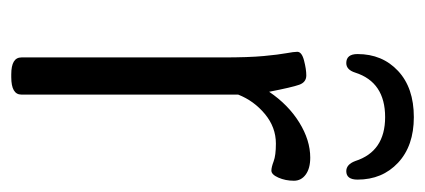

<svg xmlns="http://www.w3.org/2000/svg" viewBox="-227 -526 755 341"><g transform="rotate(90 150.5 -355.5)"><path d="M112 2Q82 2 82 -16V-373Q82 -420 79.5 -446.5Q77 -473 74.5 -486.5Q72 -500 72 -506Q72 -514 87.5 -518Q103 -522 114 -522Q126 -522 130.5 -509.5Q135 -497 143 -456Q166 -490 197.5 -509.5Q229 -529 260 -529Q279 -529 290 -521Q301 -513 301 -500Q301 -485 295.5 -472.5Q290 -460 283 -460Q277 -460 266.5 -464Q256 -468 235 -468Q206 -468 182.5 -448.5Q159 -429 148 -401V-16Q148 2 117 2ZM188 -713Q239 -713 269 -685Q299 -657 299 -613Q299 -593 284 -593Q272 -593 266 -609Q249 -662 188 -662Q126 -662 109 -609Q104 -593 92 -593Q76 -593 76 -613Q76 -657 106 -685Q136 -713 188 -713Z"/></g></svg>

Font: Asap Condensed Light
Style: Regular
Weight: 300
Width: 3
Designer: Pablo Cosgaya
Foundry: Omnibus-Type
Version: Version 3.001; ttfautohint (v1.8.4.7-5d5b)